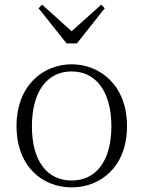

<svg xmlns="http://www.w3.org/2000/svg" viewBox="-20 -802 625 836"><path d="M292 14C414 14 533 -72 533 -253C533 -433 413 -522 292 -522C171 -522 52 -433 52 -253C52 -72 170 14 292 14ZM292 -16C185 -16 119 -101 119 -252C119 -403 185 -491 292 -491C398 -491 465 -403 465 -252C465 -101 398 -16 292 -16ZM163 -782 148 -766 270 -613H315L436 -766L421 -782L292 -666Z"/></svg>

Font: Noto Serif TC ExtraLight
Style: Regular
Weight: 200
Designer: Ryoko NISHIZUKA 西塚涼子 (kana & ideographs); Frank Grießhammer (Latin, Greek & Cyrillic); Wenlong ZHANG 张文龙 (bopomofo); San
Foundry: Adobe
Version: Version 2.001;hotconv 1.1.0;makeotfexe 2.6.0